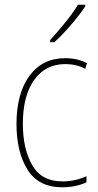

<svg xmlns="http://www.w3.org/2000/svg" viewBox="-20 -785 414 815"><path d="M311 -765Q289 -729 257 -689.5Q225 -650 193 -615V-606H211Q244 -636 281 -679Q318 -722 342 -758V-765ZM347 -11V-37Q299 -15 245 -15Q156 -15 116.5 -84.5Q77 -154 77 -259Q77 -378 125 -445.5Q173 -513 257 -513Q304 -513 342 -493L349 -517Q309 -538 256 -538Q160 -538 105 -463Q50 -388 50 -259Q50 -139 97 -64.5Q144 10 244 10Q301 10 347 -11Z"/></svg>

Font: Noto Sans Display SemiCondensed Thin
Style: Regular
Weight: 250
Width: 4
Designer: Monotype Design team
Foundry: Monotype Imaging Inc.
Version: 1.000